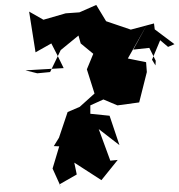

<svg xmlns="http://www.w3.org/2000/svg" viewBox="-20 -771 727 778"><path d="M131 -474 183 -479 226 -568 298 -627 307 -595 358 -553 332 -490 363 -392 303 -338 254 -317 219 -213 198 -179 220 -178 193 -88 227 -13 221 -24 291 -64 281 -112 391 -41 457 -123 427 -120 380 -248 464 -183 424 -302 346 -310V-344L399 -368L456 -344L544 -356L575 -479L572 -519L498 -534L576 -672L520 -570L585 -577L611 -525L610 -506L596 -529L629 -608L661 -581L687 -592L607 -652L604 -676L510 -651L410 -685C397 -707 383 -729 370 -751L302 -721L246 -717L156 -691L98 -724L124 -559L188 -595C205 -562 222 -529 238 -495L83 -486Z"/></svg>

Font: Hussar Lance
Style: ExBdObl
Weight: 700
Foundry: Cannot Into Space Fonts, PlusOne Fonts
Version: Version 2.270